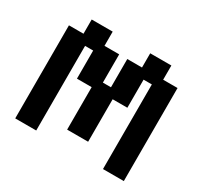

<svg xmlns="http://www.w3.org/2000/svg" viewBox="-137 -817 1054 1006"><g transform="rotate(30 389.5 -313.5)"><path d="M61 11V-552H149V-638H276V-552H365V-381H414V-552H503V-638H631V-552H718V11H592V-501H542V-331H453V-74H326V-331H237V-501H188V11Z"/></g></svg>

Font: Pixelify Sans
Style: Bold
Weight: 700
Designer: Stefie Justprince
Foundry: Typecalism Foundryline
Version: Version 1.000